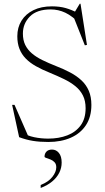

<svg xmlns="http://www.w3.org/2000/svg" viewBox="-20 -728 544 998"><path d="M385.5 -660 368 -664.5 394.5 -708.5H398.5L432 -494.5L421 -492.5L358.5 -650L401.5 -599Q356 -645 319.5 -662Q283 -679 243.5 -679Q171.5 -679 135.2 -642.2Q99 -605.5 99 -553.5Q99 -519.5 111 -494.8Q123 -470 145.5 -450.8Q168 -431.5 200 -415.8Q232 -400 271.5 -384.5Q311.5 -369 345 -351.2Q378.5 -333.5 403.2 -310.5Q428 -287.5 441.5 -256.2Q455 -225 455 -182.5Q455 -120.5 426.8 -77.5Q398.5 -34.5 348 -12.2Q297.5 10 231 10Q186 10 150.8 4.2Q115.5 -1.5 79.5 -15L43 -183H55.5L132.5 -7L91 -41.5Q122.5 -22 158 -14.8Q193.5 -7.5 230.5 -7.5Q286 -7.5 330 -24.5Q374 -41.5 399.5 -76.5Q425 -111.5 425 -165.5Q425 -204 411 -231.8Q397 -259.5 371.8 -280Q346.5 -300.5 312.5 -317Q278.5 -333.5 238.5 -350Q198.5 -366 167 -383.8Q135.5 -401.5 114 -423.5Q92.5 -445.5 81.2 -474Q70 -502.5 70 -539.5Q70 -585.5 91.8 -620.5Q113.5 -655.5 153.8 -675.2Q194 -695 250 -695Q290.5 -695 321.8 -686Q353 -677 385.5 -660ZM191.5 233.5Q232 217.5 252.2 191.5Q272.5 165.5 272.5 141.5Q272.5 124.5 263.2 115Q254 105.5 242 100.8Q230 96 220.8 93.2Q211.5 90.5 211.5 86Q211.5 70.5 221.5 60Q231.5 49.5 250.5 49.5Q272 49.5 286.2 67Q300.5 84.5 300.5 117Q300.5 145 288 170Q275.5 195 251.2 215.2Q227 235.5 191.5 249Z"/></svg>

Font: Newsreader 36pt ExtraLight
Style: Regular
Weight: 250
Designer: Hugues Gentile
Foundry: Production Type
Version: Version 1.003